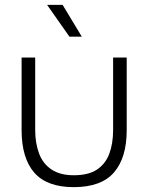

<svg xmlns="http://www.w3.org/2000/svg" viewBox="-20 -764 611 791"><path d="M284 7Q173 7 121 -53Q69 -113 69 -228V-527H125V-229Q125 -174 141 -131.5Q157 -89 192.5 -65.5Q228 -42 284 -42Q344 -42 379 -65Q414 -88 430 -130Q446 -172 446 -229V-527H502V-228Q502 -114 449.5 -53.5Q397 7 284 7ZM266 -613 174 -744H238L317 -613Z"/></svg>

Font: Onest ExtraLight
Style: Regular
Weight: 250
Designer: Dmitri Voloshin, Andrey Kudryavtsev
Foundry: Dmitri Voloshin, Andrey Kudryavtsev
Version: Version 1.000;gftools[0.9.33]